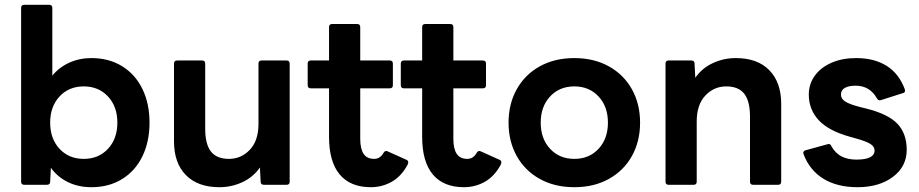

<svg xmlns="http://www.w3.org/2000/svg" viewBox="-20 -770 3828 800"><path d="M192 -71 189 -13Q189 0 175 0H81Q68 0 68 -13V-737Q68 -750 81 -750H185Q198 -750 198 -737V-455Q227 -490 269 -509Q311 -528 361 -528Q434 -528 489 -494Q544 -460 573.5 -399Q603 -338 603 -259Q603 -180 573.5 -119Q544 -58 489 -24Q434 10 361 10Q307 10 263.5 -11Q220 -32 192 -71ZM469 -259Q469 -326 430 -368Q391 -410 329 -410Q267 -410 228 -368Q189 -326 189 -259Q189 -192 228 -150Q267 -108 329 -108Q391 -108 430 -150Q469 -192 469 -259Z M705 -181V-505Q705 -518 718 -518H822Q835 -518 835 -505V-234Q835 -169 859 -138.5Q883 -108 934 -108Q985 -108 1021 -146Q1057 -184 1057 -254V-505Q1057 -518 1070 -518H1174Q1187 -518 1187 -505V-13Q1187 0 1174 0H1080Q1066 0 1066 -13L1063 -72Q1035 -32 990 -11Q945 10 894 10Q804 10 754.5 -40.5Q705 -91 705 -181Z M1351 -200V-402H1275Q1262 -402 1262 -415V-505Q1262 -518 1275 -518H1351V-657Q1351 -670 1364 -670H1468Q1481 -670 1481 -657V-518H1604Q1617 -518 1617 -505V-415Q1617 -402 1604 -402H1481V-192Q1481 -150 1495 -129Q1509 -108 1539 -108Q1564 -108 1578 -133Q1585 -145 1596 -139L1674 -104Q1681 -101 1681 -93Q1681 -89 1678 -83Q1652 -35 1612 -12.5Q1572 10 1525 10Q1440 10 1395.5 -43Q1351 -96 1351 -200Z M1739 -200V-402H1663Q1650 -402 1650 -415V-505Q1650 -518 1663 -518H1739V-657Q1739 -670 1752 -670H1856Q1869 -670 1869 -657V-518H1992Q2005 -518 2005 -505V-415Q2005 -402 1992 -402H1869V-192Q1869 -150 1883 -129Q1897 -108 1927 -108Q1952 -108 1966 -133Q1973 -145 1984 -139L2062 -104Q2069 -101 2069 -93Q2069 -89 2066 -83Q2040 -35 2000 -12.5Q1960 10 1913 10Q1828 10 1783.5 -43Q1739 -96 1739 -200Z M2099 -259Q2099 -337 2133 -398Q2167 -459 2229 -493.5Q2291 -528 2373 -528Q2455 -528 2517 -493.5Q2579 -459 2613 -398Q2647 -337 2647 -259Q2647 -181 2613 -120Q2579 -59 2517 -24.5Q2455 10 2373 10Q2291 10 2229 -24.5Q2167 -59 2133 -120Q2099 -181 2099 -259ZM2513 -259Q2513 -326 2474 -368Q2435 -410 2373 -410Q2311 -410 2272 -368Q2233 -326 2233 -259Q2233 -192 2272 -150Q2311 -108 2373 -108Q2435 -108 2474 -150Q2513 -192 2513 -259Z M2766 0Q2753 0 2753 -13V-505Q2753 -518 2766 -518H2860Q2874 -518 2874 -505L2877 -446Q2905 -486 2950 -507Q2995 -528 3046 -528Q3136 -528 3185.5 -477.5Q3235 -427 3235 -337V-13Q3235 0 3222 0H3118Q3105 0 3105 -13V-284Q3105 -349 3081 -379.5Q3057 -410 3006 -410Q2955 -410 2919 -372Q2883 -334 2883 -264V-13Q2883 0 2870 0Z M3328 -128Q3327 -130 3327 -133Q3327 -141 3337 -144L3428 -169L3432 -170Q3441 -170 3444 -161Q3461 -131 3487 -118Q3513 -105 3548 -105Q3624 -105 3624 -143Q3624 -159 3607 -170Q3590 -181 3547 -193L3522 -200Q3432 -225 3391 -269.5Q3350 -314 3350 -376Q3350 -420 3375 -454.5Q3400 -489 3444.5 -508.5Q3489 -528 3547 -528Q3623 -528 3674.5 -495.5Q3726 -463 3750 -398Q3751 -396 3751 -392Q3751 -384 3742 -382L3651 -353Q3649 -352 3645 -352Q3639 -352 3634 -360Q3604 -413 3545 -413Q3517 -413 3500.5 -404Q3484 -395 3484 -376Q3484 -358 3502.5 -346.5Q3521 -335 3564 -324L3588 -318Q3681 -295 3719.5 -254Q3758 -213 3758 -146Q3758 -76 3700.5 -33Q3643 10 3553 10Q3468 10 3410.5 -25.5Q3353 -61 3328 -128Z"/></svg>

Font: LINE Seed Sans TH App
Style: Bold
Weight: 700
Designer: Dalton Maag Ltd | Thai characters by Cadson Demak Co.,Ltd.
Foundry: Dalton Maag Ltd
Version: Version 1.003